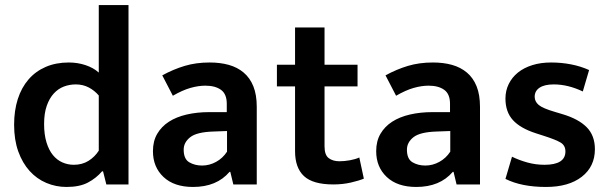

<svg xmlns="http://www.w3.org/2000/svg" viewBox="-20 -732 2415 762"><path d="M372 -712H490V0H402L389 -52H385Q362 -25 329 -7.5Q296 10 244 10Q202 10 164 -6Q126 -22 97.5 -53.5Q69 -85 52.5 -131Q36 -177 36 -237Q36 -293 50.5 -338.5Q65 -384 93 -416.5Q121 -449 161.5 -466.5Q202 -484 253 -484Q288 -484 319.5 -473.5Q351 -463 372 -444ZM372 -353Q355 -373 332 -385Q309 -397 281 -397Q256 -397 233.5 -388.5Q211 -380 193.5 -361Q176 -342 165.5 -312Q155 -282 155 -240Q155 -198 164.5 -167Q174 -136 190 -116.5Q206 -97 227.5 -87.5Q249 -78 273 -78Q306 -78 331 -93.5Q356 -109 372 -134Z M624 -433Q668 -457 713 -470.5Q758 -484 812 -484Q854 -484 888 -474.5Q922 -465 947 -444Q972 -423 985.5 -389.5Q999 -356 999 -308V0H906L894 -50H891Q840 10 746 10Q671 10 629 -29.5Q587 -69 587 -132Q587 -172 604 -201Q621 -230 650.5 -249Q680 -268 721 -277.5Q762 -287 810 -287H880V-320Q880 -359 857 -375.5Q834 -392 795 -392Q767 -392 735.5 -383Q704 -374 666 -352ZM881 -212 827 -210Q761 -208 735 -187.5Q709 -167 709 -138Q709 -101 731 -88Q753 -75 782 -75Q811 -75 837.5 -89.5Q864 -104 881 -130Z M1399 -389H1268V-151Q1268 -117 1284.5 -104.5Q1301 -92 1327 -92Q1347 -92 1369 -96Q1391 -100 1406 -107L1424 -23Q1405 -15 1372.5 -7.5Q1340 0 1303 0Q1222 0 1186.5 -33Q1151 -66 1151 -132V-389H1079V-475H1151V-623H1268V-475H1399Z M1510 -433Q1554 -457 1599 -470.5Q1644 -484 1698 -484Q1740 -484 1774 -474.5Q1808 -465 1833 -444Q1858 -423 1871.5 -389.5Q1885 -356 1885 -308V0H1792L1780 -50H1777Q1726 10 1632 10Q1557 10 1515 -29.5Q1473 -69 1473 -132Q1473 -172 1490 -201Q1507 -230 1536.5 -249Q1566 -268 1607 -277.5Q1648 -287 1696 -287H1766V-320Q1766 -359 1743 -375.5Q1720 -392 1681 -392Q1653 -392 1621.5 -383Q1590 -374 1552 -352ZM1767 -212 1713 -210Q1647 -208 1621 -187.5Q1595 -167 1595 -138Q1595 -101 1617 -88Q1639 -75 1668 -75Q1697 -75 1723.5 -89.5Q1750 -104 1767 -130Z M2293 -369Q2234 -397 2178 -397Q2141 -397 2121.5 -384Q2102 -371 2102 -348Q2102 -329 2118 -315.5Q2134 -302 2182 -288L2212 -279Q2276 -260 2308.5 -227Q2341 -194 2341 -140Q2341 -71 2289 -30.5Q2237 10 2147 10Q2050 10 1986 -22L2012 -110Q2041 -96 2073.5 -87Q2106 -78 2141 -78Q2224 -78 2224 -131Q2224 -155 2204.5 -166.5Q2185 -178 2138 -193L2107 -203Q2045 -223 2015.5 -255.5Q1986 -288 1986 -341Q1986 -372 1999 -398.5Q2012 -425 2035.5 -444Q2059 -463 2092.5 -473.5Q2126 -484 2167 -484Q2208 -484 2246.5 -476.5Q2285 -469 2318 -454Z"/></svg>

Font: Mukta Malar SemiBold
Style: Regular
Weight: 600
Designer: Aadarsh Rajan, Girish Dalvi, Yashodeep Gholap
Foundry: Ek Type
Version: Version 2.538;PS 1.000;hotconv 16.6.51;makeotf.lib2.5.65220;